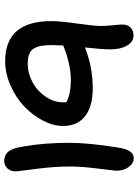

<svg xmlns="http://www.w3.org/2000/svg" viewBox="107 -826 648 902"><g transform="rotate(90 431.0 -375.0)"><path d="M735.8 -70.8Q722.2 -70.8 711.4 -75.7Q700.7 -80.6 693.8 -88.4Q687 -96.2 681.6 -108.6Q676.3 -121.1 673.3 -133.3Q670.4 -145.5 668 -162.1Q650.9 -258.3 650.9 -377Q650.9 -461.9 671.9 -598.1Q675.8 -623.5 680.9 -639.9Q686 -656.2 696.5 -667.7Q707 -679.2 722.2 -679.2Q748 -679.2 765.1 -655Q782.2 -630.9 782.2 -597.2Q782.2 -591.3 772.2 -513.4Q762.2 -435.5 762.2 -377.9Q762.2 -305.2 773.7 -218Q785.2 -130.9 785.2 -125Q785.2 -100.1 770.8 -85.4Q756.3 -70.8 735.8 -70.8ZM267.1 -75.2Q79.1 -75.2 79.1 -293Q79.1 -332 90.6 -413.3Q102.1 -494.6 102.1 -525.9Q102.1 -546.4 98.6 -580.3Q95.2 -614.3 95.2 -625Q95.2 -650.4 109.4 -664.3Q123.5 -678.2 146 -678.2Q176.8 -678.2 194.3 -647.7Q211.9 -617.2 211.9 -569.8Q211.9 -531.2 203.1 -450.2Q295.9 -486.8 394 -486.8Q479.5 -486.8 525.6 -450.9Q571.8 -415 571.8 -347.2Q571.8 -300.8 546.1 -252Q520.5 -203.1 479.5 -164.3Q438.5 -125.5 381.6 -100.3Q324.7 -75.2 267.1 -75.2ZM191.9 -295.9Q191.9 -265.6 195.1 -246.3Q198.2 -227.1 207.3 -211.2Q216.3 -195.3 234.1 -188.2Q252 -181.2 279.8 -181.2Q323.7 -181.2 365.5 -203.4Q407.2 -225.6 434.1 -265.1Q460.9 -304.7 460.9 -350.1Q460.9 -358.9 460 -362.8Q421.4 -383.8 356 -383.8Q281.7 -383.8 193.8 -348.1Q191.9 -312 191.9 -295.9Z"/></g></svg>

Font: Shantell Sans Irregular Bouncy
Style: Regular
Weight: 500
Designer: Stephen Nixon, Anya Danilova, Shantell Martin
Foundry: Arrow Type
Version: Version 1.006;[9816181b4]